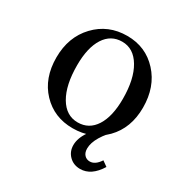

<svg xmlns="http://www.w3.org/2000/svg" viewBox="-150 -604 848 880"><g transform="rotate(30 274.0 -163.5)"><path d="M274.9 -24.9Q334.5 -24.9 367.7 -76.9Q400.9 -128.9 400.9 -221.7Q400.9 -326.2 364.7 -387Q328.6 -447.8 268.1 -447.8Q208.5 -447.8 175.3 -396Q142.1 -344.2 142.1 -251Q142.1 -146 177.7 -85.4Q213.4 -24.9 274.9 -24.9ZM268.1 9.8Q169.9 9.8 106 -57.6Q42 -125 42 -234.4Q42 -342.8 108.2 -412.6Q174.3 -482.4 274.9 -482.4Q373 -482.4 437 -412.6Q501 -342.8 501 -233.4Q501 -125 435.1 -57.6Q369.1 9.8 268.1 9.8ZM391.1 154.3Q356 154.3 333 131.3Q310.1 108.4 310.1 74.2Q310.1 -1 425.3 -86.9L457.5 -85Q372.6 -3.9 372.6 56.6Q372.6 78.1 383.8 90.3Q395 102.5 412.6 102.5Q440.9 102.5 464.4 66.4L491.7 85.9Q449.7 154.3 391.1 154.3Z"/></g></svg>

Font: Kelvinch
Style: Regular
Weight: 400
Designer: Paul James MIller
Foundry: High-Logic / Made with FontCreator
Version: Version 3.30 September 23, 2016